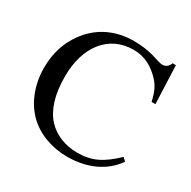

<svg xmlns="http://www.w3.org/2000/svg" viewBox="-154 -826 986 991"><g transform="rotate(30 338.5 -331.0)"><path d="M622 -131C547 -60 492 -30 402 -30C333 -30 268 -55 224 -102C177 -153 152 -231 152 -341C152 -514 241 -636 392 -636C457 -636 509 -607 553 -560C578 -533 593 -504 605 -449H628L619 -676H599C593 -655 576 -643 557 -643C540 -643 509 -655 488 -661C448 -672 408 -676 369 -676C276 -676 190 -643 126 -572C69 -508 36 -425 36 -325C36 -226 71 -135 132 -75C190 -18 277 14 368 14C486 14 583 -30 641 -113Z"/></g></svg>

Font: XITS Math
Style: Regular
Weight: 400
Designer: MicroPress Inc., with final additions and corrections provided by Coen Hoffman, Elsevier (retired)
Version: Version 1.108